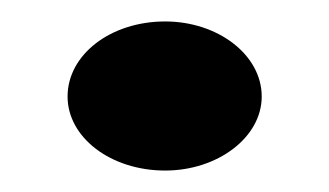

<svg xmlns="http://www.w3.org/2000/svg" viewBox="-20 -120 307 179"><path d="M224 -30C224 -69 183 -100 134 -100C83 -100 43 -69 43 -30C43 8 83 39 134 39C183 39 224 8 224 -30Z"/></svg>

Font: Galindo
Style: Regular
Weight: 400
Designer: Astigmatic (AOETI)
Foundry: Astigmatic (AOETI)
Version: Version 1.000